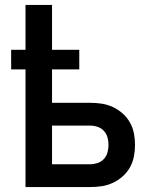

<svg xmlns="http://www.w3.org/2000/svg" viewBox="-20 -755 640 775"><path d="M83 0V-475H25V-554H83V-735H190V-554H300V-475H190V-340H344Q368 -340 391 -336.5Q414 -333 435.5 -323Q457 -313 475 -297Q493 -281 504.5 -260.5Q516 -240 520.5 -217Q525 -194 525 -170Q525 -147 520.5 -123.5Q516 -100 504.5 -79.5Q493 -59 475 -43Q457 -27 435.5 -17Q414 -7 391 -3.5Q368 0 344 0ZM190 -92H344Q359 -92 374 -97Q389 -102 399.5 -113.5Q410 -125 414 -140Q418 -155 418 -170Q418 -185 414 -200Q410 -215 399.5 -226.5Q389 -238 374 -243Q359 -248 344 -248H190Z"/></svg>

Font: Iosevka Curly SmBdEx
Style: Regular
Weight: 600
Width: 7
Monospace: yes
Designer: Belleve Invis
Foundry: Belleve Invis
Version: Version 11.1.0; ttfautohint (v1.8.3)